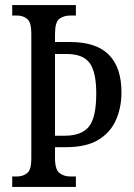

<svg xmlns="http://www.w3.org/2000/svg" viewBox="-20 -734 526 754"><path d="M28 0V-41H47Q70 -41 86.5 -54Q103 -67 103 -110V-602Q103 -647 86.5 -660Q70 -673 47 -673H28V-714H278V-673H256Q230 -673 213 -660Q196 -647 196 -600V-569H255Q358 -569 407.5 -519Q457 -469 457 -371Q457 -312 435.5 -263Q414 -214 366.5 -185Q319 -156 239 -156H196V-114Q196 -68 213.5 -54.5Q231 -41 256 -41H278V0ZM234 -201Q300 -201 329 -236.5Q358 -272 358 -367Q358 -451 332 -486.5Q306 -522 242 -522H196V-201Z"/></svg>

Font: Noto Serif Thai ExtraCondensed
Style: Regular
Weight: 400
Width: 2
Designer: Monotype Design Team
Foundry: Monotype Imaging Inc.
Version: Version 2.002; ttfautohint (v1.8.4.7-5d5b)